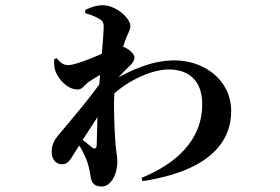

<svg xmlns="http://www.w3.org/2000/svg" viewBox="-20 -627 1040 713"><path d="M505.5 33.6 509.5 45.7C769 5.7 838.5 -108.4 838.5 -213.8C838.5 -334 733.1 -402.8 628.3 -402.8C554.7 -402.8 473.2 -374.8 377.9 -315.2L380.3 -256C439.7 -321.8 538.8 -369.1 606.4 -369.1C683.5 -369.1 730.9 -325.5 730.9 -239.8C730.9 -166.8 702.2 -47.6 505.5 33.6ZM209.3 -16.9C231.2 -16.9 239.9 -31.5 254.7 -55.9C296.5 -123.9 330.5 -172.8 369 -234.6L364.7 -336.2C312.5 -260.5 248.3 -186.8 194.2 -122.1C180.8 -105.6 171.8 -86.6 171.8 -62.9C171.8 -32.6 190.5 -16.9 209.3 -16.9ZM358.5 65.6C390.1 65.6 415.6 23.8 415.6 -27.2C415.6 -49.5 410.7 -65 408.3 -99.3C405.5 -146.9 401.4 -223.4 404.5 -276.7C407.5 -321.6 429.7 -436.5 444.8 -476.7C453 -499.6 464.2 -515.4 464.2 -529.7C464.2 -560.2 410.2 -607.5 361.9 -607.5C338.3 -607.5 319 -600.6 296.5 -590V-577.9C318.6 -572 335.8 -564.4 346.2 -558.4C360 -550.8 365 -544.9 365 -528.3C365 -494.6 354 -383.8 347.5 -299.1C342.2 -224.2 339.9 -128.8 339.2 -89.7C339.2 -74.3 331.5 -71.8 319.7 -81C309.6 -90.5 271.4 -118.5 259.8 -131.1L252.6 -115.8C274 -90.8 289.1 -63.4 298.8 -39.7C308.7 -15.6 312.9 5.4 316.2 27.8C320.2 50.6 327.9 65.6 358.5 65.6ZM268.1 -294.6C285.5 -294.6 293.2 -310.4 307.7 -321.8C324.8 -333.7 367.4 -358.8 393.4 -370.5C391.6 -363.3 386.9 -347.4 382.9 -339.6L380.6 -292.5C399.9 -320.2 438 -359.5 461.9 -382.7C474.1 -394.4 479.5 -403.6 479.5 -414.8C479.5 -423.8 462.9 -441.5 446.3 -449.7C433.6 -456.2 422.3 -457.1 409.7 -450.9C373.6 -432.9 265.9 -385.1 233.5 -385.1C215.3 -385.1 204.3 -394.1 190.2 -410.8L181.3 -407C180.5 -392.9 180.8 -379.3 184.5 -366.8C195.2 -333.3 230.8 -294.6 268.1 -294.6Z"/></svg>

Font: Source Han Serif CN VF
Style: Regular
Weight: 250
Designer: Ryoko NISHIZUKA 西塚涼子 (kana & ideographs); Frank Grießhammer (Latin, Greek & Cyrillic); Wenlong ZHANG 张文龙 (bopomofo); San
Foundry: Adobe
Version: Version 2.002;hotconv 1.1.0;makeotfexe 2.6.0